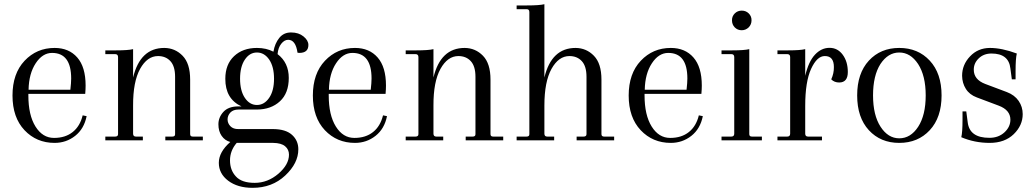

<svg xmlns="http://www.w3.org/2000/svg" viewBox="-20 -674 4976 922"><path d="M321.8 -296.9Q321.8 -419.9 230 -419.9Q184.1 -419.9 151.4 -370.1Q118.7 -320.3 117.2 -243.2H317.9Q321.8 -276.9 321.8 -296.9ZM242.2 -443.8Q311 -443.8 351.1 -397.9Q391.1 -352.1 391.1 -263.2Q391.1 -245.1 389.2 -223.1H116.2V-215.8Q116.2 -121.1 150.4 -66.4Q184.6 -11.7 239.3 -11.7Q293.9 -11.7 329.1 -40Q364.3 -67.9 377 -120.1L396 -116.2Q383.8 -55.2 340.8 -21.5Q297.9 12.2 242.2 12.2Q155.3 12.2 97.7 -48.8Q40 -109.9 40 -215.3Q40 -320.8 98.1 -382.3Q156.2 -443.8 242.2 -443.8Z M893.1 -292V-29.8Q893.1 -17.6 906.7 -18.1H954.1V0H773.9V-18.1H807.1Q821.3 -18.1 820.8 -29.8V-305.2Q820.8 -356 798.3 -380.4Q775.9 -404.8 738.8 -404.8Q687 -404.8 652.8 -343.3Q618.7 -281.7 619.1 -167V-32.2Q619.1 -18.1 632.8 -18.1H666V0H485.8V-18.1H532.7Q546.9 -18.1 546.9 -29.8V-399.9Q546.9 -414.1 532.7 -414.1H485.8V-432.1H535.2Q595.2 -432.1 619.1 -438V-301.8Q653.3 -443.8 769 -443.8Q820.8 -443.4 856.9 -406.2Q893.1 -369.1 893.1 -292Z M1272.5 -388.2Q1249 -421.9 1213.9 -421.9Q1178.7 -421.9 1155.8 -387.7Q1132.8 -353.5 1132.8 -295.9Q1132.8 -238.3 1155.8 -204.1Q1178.7 -169.9 1213.9 -169.9Q1249 -169.9 1272.5 -204.1Q1295.9 -238.3 1295.9 -295.9Q1295.9 -353.5 1272.5 -388.2ZM1292 12.2H1116.7Q1084.5 49.3 1084.5 96.2Q1084.5 143.1 1112.8 173.3Q1140.6 204.1 1203.1 204.1Q1265.6 204.1 1316.9 160.2Q1367.7 116.2 1367.7 68.8Q1367.7 43.9 1349.1 28.3Q1330.6 12.7 1292 12.2ZM1363.8 -482.9Q1345.7 -482.9 1330.6 -463.9Q1315.4 -444.8 1313 -414.1Q1366.7 -373 1366.7 -299.8Q1366.7 -226.6 1324.2 -187.5Q1281.7 -148.4 1213.9 -147.9H1125Q1100.1 -147.9 1086.4 -133.8Q1072.8 -119.1 1072.8 -100.6Q1072.8 -82 1086.4 -67.9Q1100.1 -53.7 1125 -54.2H1292Q1352.1 -53.7 1382.3 -26.4Q1412.6 1 1412.6 43Q1412.6 109.9 1349.6 168.9Q1286.6 228 1192.9 228Q1121.1 228 1075.7 193.8Q1030.8 159.7 1030.8 107.9Q1030.8 56.2 1085.9 7.8Q1060.1 1 1044.4 -21.5Q1028.8 -43.9 1028.8 -77.1Q1028.8 -110.4 1052.7 -136.7Q1076.7 -163.1 1125 -163.1H1139.6Q1061.5 -199.2 1062 -295.9Q1062 -364.7 1104 -404.3Q1146 -443.8 1213.9 -443.8Q1258.8 -443.8 1293 -425.8Q1299.8 -465.8 1321.3 -492.2Q1342.8 -518.6 1378.4 -518.1Q1414.1 -518.1 1437.5 -499Q1460.9 -480 1460.9 -458Q1460.9 -419.9 1417 -419.9L1408.7 -420.9Q1399.9 -482.9 1363.8 -482.9Z M1764.2 -296.9Q1764.2 -419.9 1672.4 -419.9Q1626.5 -419.9 1593.8 -370.1Q1561 -320.3 1559.6 -243.2H1760.3Q1764.2 -276.9 1764.2 -296.9ZM1684.6 -443.8Q1753.4 -443.8 1793.5 -397.9Q1833.5 -352.1 1833.5 -263.2Q1833.5 -245.1 1831.5 -223.1H1558.6V-215.8Q1558.6 -121.1 1592.8 -66.4Q1627 -11.7 1681.6 -11.7Q1736.3 -11.7 1771.5 -40Q1806.6 -67.9 1819.3 -120.1L1838.4 -116.2Q1826.2 -55.2 1783.2 -21.5Q1740.2 12.2 1684.6 12.2Q1597.7 12.2 1540 -48.8Q1482.4 -109.9 1482.4 -215.3Q1482.4 -320.8 1540.5 -382.3Q1598.6 -443.8 1684.6 -443.8Z M2335.4 -292V-29.8Q2335.4 -17.6 2349.1 -18.1H2396.5V0H2216.3V-18.1H2249.5Q2263.7 -18.1 2263.2 -29.8V-305.2Q2263.2 -356 2240.7 -380.4Q2218.3 -404.8 2181.2 -404.8Q2129.4 -404.8 2095.2 -343.3Q2061 -281.7 2061.5 -167V-32.2Q2061.5 -18.1 2075.2 -18.1H2108.4V0H1928.2V-18.1H1975.1Q1989.3 -18.1 1989.3 -29.8V-399.9Q1989.3 -414.1 1975.1 -414.1H1928.2V-432.1H1977.5Q2037.6 -432.1 2061.5 -438V-301.8Q2095.7 -443.8 2211.4 -443.8Q2263.2 -443.4 2299.3 -406.2Q2335.4 -369.1 2335.4 -292Z M2868.2 -292V-29.8Q2868.2 -17.6 2882.3 -18.1H2929.2V0H2749V-18.1H2782.2Q2796.4 -18.1 2796.4 -29.8V-305.2Q2796.4 -356 2773.9 -380.4Q2751.5 -404.8 2714.4 -404.8Q2662.6 -404.8 2628.4 -343.3Q2594.2 -281.7 2594.2 -167V-32.2Q2594.2 -18.1 2607.9 -18.1H2641.1V0H2460.9V-18.1H2508.3Q2522.5 -18.1 2522 -29.8V-616.2Q2522 -630.4 2508.3 -629.9H2460.9V-647.9H2510.3Q2570.3 -647.9 2594.2 -653.8V-301.8Q2628.4 -443.8 2744.1 -443.8Q2795.9 -443.4 2832 -406.2Q2868.2 -369.1 2868.2 -292Z M3280.8 -296.9Q3280.8 -419.9 3189 -419.9Q3143.1 -419.9 3110.4 -370.1Q3077.6 -320.3 3076.2 -243.2H3276.9Q3280.8 -276.9 3280.8 -296.9ZM3201.2 -443.8Q3270 -443.8 3310.1 -397.9Q3350.1 -352.1 3350.1 -263.2Q3350.1 -245.1 3348.1 -223.1H3075.2V-215.8Q3075.2 -121.1 3109.4 -66.4Q3143.6 -11.7 3198.2 -11.7Q3252.9 -11.7 3288.1 -40Q3323.2 -67.9 3335.9 -120.1L3355 -116.2Q3342.8 -55.2 3299.8 -21.5Q3256.8 12.2 3201.2 12.2Q3114.3 12.2 3056.6 -48.8Q2999 -109.9 2999 -215.3Q2999 -320.8 3057.1 -382.3Q3115.2 -443.8 3201.2 -443.8Z M3495.1 -576.2Q3494.6 -595.7 3508.3 -609.4Q3522 -623 3542 -623Q3562 -623 3575.7 -609.4Q3589.4 -595.7 3588.9 -576.2Q3588.9 -556.6 3575.2 -542.5Q3561 -528.8 3541.5 -528.8Q3522 -528.8 3508.3 -542.5Q3495.1 -556.2 3495.1 -576.2ZM3505.9 -32.2V-399.9Q3505.9 -414.1 3491.7 -414.1H3444.8V-432.1H3494.1Q3554.2 -432.1 3578.1 -438V-29.8Q3578.1 -17.6 3591.8 -18.1H3638.7V0H3444.8V-18.1H3491.7Q3505.9 -18.1 3505.9 -32.2Z M4010.3 -277.8Q3986.3 -277.8 3971.7 -293Q3984.9 -321.8 3984.4 -352.1Q3984.4 -405.3 3940.4 -404.8Q3903.3 -404.8 3875 -343.3Q3846.7 -281.7 3846.7 -165V-32.2Q3846.7 -18.1 3860.4 -18.1H3927.2V0H3713.4V-18.1H3760.3Q3774.4 -18.1 3774.4 -32.2V-399.9Q3774.4 -414.1 3760.3 -414.1H3713.4V-432.1H3762.7Q3822.8 -432.1 3846.7 -438V-310.1Q3862.8 -378.9 3893.6 -411.6Q3924.3 -444.3 3963.4 -444.3Q4002.4 -444.3 4026.9 -411.1Q4051.3 -377.9 4051.3 -328.1Q4051.3 -278.3 4010.3 -277.8Z M4172.4 -215.8Q4172.4 -121.1 4208.5 -65.4Q4244.6 -9.8 4298.3 -9.8Q4353 -9.8 4389.2 -65.4Q4425.3 -121.1 4425.3 -215.8Q4425.3 -310.5 4388.7 -366.7Q4352.1 -421.9 4298.3 -421.9Q4244.6 -421.9 4208 -366.7Q4172.4 -311 4172.4 -215.8ZM4152.3 -48.8Q4096.2 -109.9 4096.2 -215.8Q4096.2 -321.8 4152.3 -382.8Q4208.5 -443.8 4298.3 -443.8Q4388.2 -443.8 4444.8 -382.8Q4501.5 -321.8 4501.5 -215.8Q4501.5 -109.9 4444.8 -48.8Q4388.2 12.2 4298.3 12.2Q4208.5 12.2 4152.3 -48.8Z M4891.1 -126Q4891.1 -71.8 4848.1 -29.8Q4804.7 12.2 4732.4 12.2Q4660.2 12.2 4596.2 -15.1Q4602.1 -39.1 4602.1 -99.1V-139.2H4620.1L4627 -86.9Q4635.7 -11.7 4731.9 -12.2Q4774.9 -12.2 4803.7 -38.6Q4832 -64.9 4832 -99.1Q4832 -146 4774.9 -167L4670.9 -206.1Q4635.7 -219.2 4618.2 -247.1Q4600.6 -274.9 4600.1 -310.1Q4600.1 -363.3 4638.2 -403.3Q4675.8 -443.4 4733.4 -443.8Q4791 -443.8 4862.8 -417Q4856.9 -393.1 4856.9 -333V-293H4838.9L4832 -345.2Q4824.2 -417 4741.2 -417Q4704.1 -417 4680.2 -394Q4656.2 -371.1 4656.2 -339.8Q4655.8 -292 4710.9 -271L4814.9 -231.9Q4852.1 -217.8 4871.6 -189.5Q4891.1 -161.1 4891.1 -126Z"/></svg>

Font: Arapey-Regular
Style: Regular
Weight: 400
Designer: Eduardo Rodriguez Tunni
Foundry: Eduardo Rodriguez Tunni
Version: Version 1.002